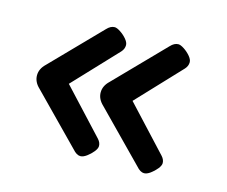

<svg xmlns="http://www.w3.org/2000/svg" viewBox="-68 -554 701 594"><g transform="rotate(15 282.0 -257.5)"><path d="M232 -51Q220 -51 207 -66L56 -220Q38 -237 38 -258Q38 -279 56 -296L207 -451Q219 -464 232 -464Q239 -464 250.5 -456.5Q262 -449 271 -438.5Q280 -428 280 -419Q280 -407 271 -397L140 -258L271 -117Q280 -107 280 -96Q280 -88 271.5 -77.5Q263 -67 252 -59Q241 -51 232 -51ZM436 -51Q424 -51 411 -66L260 -220Q242 -237 242 -258Q242 -279 260 -296L411 -451Q423 -464 436 -464Q443 -464 454.5 -456.5Q466 -449 475 -438.5Q484 -428 484 -419Q484 -407 475 -397L344 -258L475 -117Q484 -107 484 -96Q484 -88 475.5 -77.5Q467 -67 456 -59Q445 -51 436 -51Z"/></g></svg>

Font: Asap Expanded SemiBold
Style: Regular
Weight: 600
Width: 7
Designer: Pablo Cosgaya
Foundry: Omnibus-Type
Version: Version 3.001; ttfautohint (v1.8.4.7-5d5b)